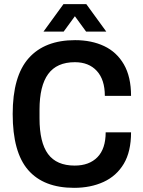

<svg xmlns="http://www.w3.org/2000/svg" viewBox="-20 -891 687 923"><path d="M189 -739 285 -871H395L491 -739H394L340 -813L286 -739ZM336 12Q190 12 115.5 -73.5Q41 -159 41 -343Q41 -525 118 -611.5Q195 -698 341 -698Q420 -698 480.5 -669.5Q541 -641 575.5 -581.5Q610 -522 610 -430H484Q484 -508 445.5 -550Q407 -592 340 -592Q253 -592 211.5 -535Q170 -478 170 -364V-322Q170 -206 211 -150.5Q252 -95 339 -95Q409 -95 448.5 -135.5Q488 -176 488 -255H610Q610 -162 575 -103.5Q540 -45 478 -16.5Q416 12 336 12Z"/></svg>

Font: Archivo SemiCondensed SemiBold
Style: Regular
Weight: 600
Width: 4
Designer: Hector Gatti
Foundry: Omnibus-Type
Version: Version 2.001; ttfautohint (v1.8.3)